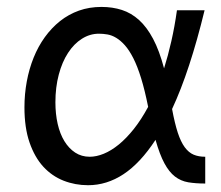

<svg xmlns="http://www.w3.org/2000/svg" viewBox="-20 -528 645 560"><path d="M241.7 -70.8Q261.2 -70.8 282.7 -79.6Q304.2 -88.4 326.4 -106.4Q348.6 -124.5 370.4 -151.9Q392.1 -179.2 412.1 -216.3Q402.3 -265.1 391.6 -299.8Q380.9 -334.5 368.9 -358.2Q356.9 -381.8 344.2 -396Q331.5 -410.2 318.8 -417.7Q306.2 -425.3 293.5 -427.5Q280.8 -429.7 268.6 -429.7Q242.2 -429.7 219 -415Q195.8 -400.4 178.5 -373.8Q161.1 -347.2 151.4 -310.3Q141.6 -273.4 141.6 -229.5Q141.6 -195.8 148.2 -166.7Q154.8 -137.7 167.7 -116.5Q180.7 -95.2 199.2 -83Q217.8 -70.8 241.7 -70.8ZM51.3 -214.8Q51.3 -253.4 58.1 -290.3Q64.9 -327.1 78.1 -359.9Q91.3 -392.6 110.8 -419.7Q130.4 -446.8 155.3 -466.6Q180.2 -486.3 210.4 -497.1Q240.7 -507.8 275.9 -507.8Q308.1 -507.8 335.4 -499Q362.8 -490.2 385.5 -469.7Q408.2 -449.2 426.5 -414.8Q444.8 -380.4 458.5 -328.6Q470.2 -365.7 479.7 -407.7Q489.3 -449.7 496.1 -498H576.7Q555.2 -409.7 531.7 -338.1Q508.3 -266.6 481.9 -210Q489.7 -168 498.5 -141.1Q507.3 -114.3 518.8 -98.6Q530.3 -83 544.7 -76.9Q559.1 -70.8 578.6 -70.8V7.3Q550.8 7.3 529.1 3.7Q507.3 0 490.2 -13.2Q473.1 -26.4 459.5 -51.8Q445.8 -77.1 433.6 -120.1Q389.2 -52.2 340.3 -20Q291.5 12.2 236.8 12.2Q199.2 12.2 165.5 -1Q131.8 -14.2 106.4 -41.7Q81.1 -69.3 66.2 -112.3Q51.3 -155.3 51.3 -214.8Z"/></svg>

Font: Andika
Style: Regular
Weight: 400
Designer: Victor Gaultney, Annie Olsen, Julie Remington, Don Collingsworth, Eric Hays
Foundry: SIL International
Version: Version 1.001